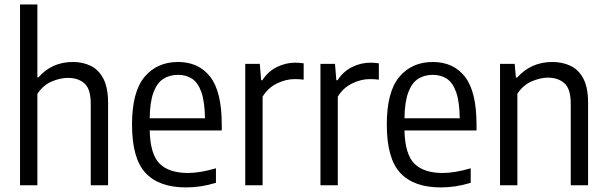

<svg xmlns="http://www.w3.org/2000/svg" viewBox="-20 -828 2712 858"><path d="M69.5 0V-808H147V-482H151.5Q211.5 -551 306 -551Q350.5 -551 386 -533.5Q421.5 -516 442.2 -476Q463 -436 463 -368V0H385.5V-364.5Q385.5 -430.5 357.5 -455.2Q329.5 -480 283.5 -480Q250 -480 211.5 -464Q173 -448 147 -408.5V0Z M811 9.5Q691 9.5 630.5 -55Q570 -119.5 570 -271.5Q570 -418 626 -484.5Q682 -551 775.5 -551Q868 -551 919.5 -484.8Q971 -418.5 971 -270V-245H649Q651.5 -138.5 693.2 -96.8Q735 -55 820 -55Q874 -55 945 -76V-11Q908 0 875.8 4.8Q843.5 9.5 811 9.5ZM775.5 -493.5Q738.5 -493.5 710.5 -476Q682.5 -458.5 666.2 -416Q650 -373.5 649 -299.5H896Q895 -373.5 880 -416Q865 -458.5 838.5 -476Q812 -493.5 775.5 -493.5Z M1076 0V-542.5H1141L1147 -469.5H1152.5Q1178 -509 1217.5 -528.5Q1257 -548 1300 -548Q1311 -548 1320 -547Q1329 -546 1337 -545V-472Q1326.5 -473.5 1317 -474Q1307.5 -474.5 1296 -474.5Q1257 -474.5 1217 -454.8Q1177 -435 1153.5 -396V0Z M1412 0V-542.5H1477L1483 -469.5H1488.5Q1514 -509 1553.5 -528.5Q1593 -548 1636 -548Q1647 -548 1656 -547Q1665 -546 1673 -545V-472Q1662.5 -473.5 1653 -474Q1643.5 -474.5 1632 -474.5Q1593 -474.5 1553 -454.8Q1513 -435 1489.5 -396V0Z M1949.5 9.5Q1829.5 9.5 1769 -55Q1708.5 -119.5 1708.5 -271.5Q1708.5 -418 1764.5 -484.5Q1820.5 -551 1914 -551Q2006.5 -551 2058 -484.8Q2109.5 -418.5 2109.5 -270V-245H1787.5Q1790 -138.5 1831.8 -96.8Q1873.5 -55 1958.5 -55Q2012.5 -55 2083.5 -76V-11Q2046.5 0 2014.2 4.8Q1982 9.5 1949.5 9.5ZM1914 -493.5Q1877 -493.5 1849 -476Q1821 -458.5 1804.8 -416Q1788.5 -373.5 1787.5 -299.5H2034.5Q2033.5 -373.5 2018.5 -416Q2003.5 -458.5 1977 -476Q1950.5 -493.5 1914 -493.5Z M2214.5 0V-542.5H2280L2285.5 -481.5H2291Q2353.5 -551 2448 -551Q2494 -551 2530.2 -533.5Q2566.5 -516 2587.2 -476.2Q2608 -436.5 2608 -369V0H2530.5V-365Q2530.5 -430.5 2502.5 -455.8Q2474.5 -481 2428.5 -481Q2395.5 -481 2356.8 -464.8Q2318 -448.5 2292 -409V0Z"/></svg>

Font: Encode Sans SemiCondensed SemiCondensed
Style: Regular
Weight: 400
Width: 4
Designer: Multiple Designers
Foundry: Impallari Type
Version: Version 3.000; ttfautohint (v1.8.3) -l 8 -r 50 -G 200 -x 14 